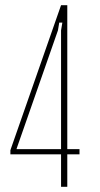

<svg xmlns="http://www.w3.org/2000/svg" viewBox="-20 -719 386 739"><path d="M20 -125V-141L215 -699H239V-145H286V-125H239V0H215V-125ZM220 -632H208L203 -602L44 -147V-145H215V-602Z"/></svg>

Font: Moniqa Thin Paragraph
Style: Regular
Weight: 100
Designer: Rajesh Rajput
Foundry: Rajesh Rajput
Version: Version 1.000